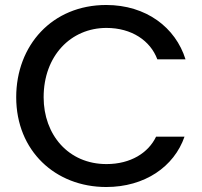

<svg xmlns="http://www.w3.org/2000/svg" viewBox="-20 -739 811 770"><path d="M406 11C560 11 678 -70 720 -191H606C575 -126 504 -81 407 -81C254 -81 155 -199 155 -349C155 -515 264 -627 407 -627C508 -627 583 -576 611 -501H724C684 -629 566 -719 406 -719C189 -719 45 -557 45 -349C45 -134 202 11 406 11Z"/></svg>

Font: UULA Sans Medium
Style: Regular
Weight: 500
Designer: Mohamed Gaber, Laura Garcia Mut
Foundry: Kief Type Foundry
Version: Version 3.006;hotconv 1.0.109;makeotfexe 2.5.65596